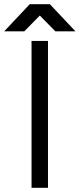

<svg xmlns="http://www.w3.org/2000/svg" viewBox="-54 -895 380 915"><path d="M-34 -745.7H61.8L135.8 -821L209.7 -745.7H305.5L183.8 -875H87.7ZM96.3 0H174.7V-700H96.3Z"/></svg>

Font: Unageo Variable
Style: Regular
Weight: 300
Designer: Richard Sepsi
Foundry: Richard Sepsi
Version: Version 2.200